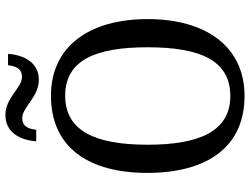

<svg xmlns="http://www.w3.org/2000/svg" viewBox="-130 -808 948 729"><g transform="rotate(-90 344.5 -444.0)"><path d="M406 -771C471 -771 500 -828 504 -888H461C457 -861 450 -835 416 -835C376 -835 337 -898 272 -898C205 -898 176 -841 172 -781H216C219 -808 226 -834 261 -834C301 -834 340 -771 406 -771ZM344 10C532 10 636 -137 636 -358C636 -580 532 -725 345 -725C147 -725 52 -580 52 -359C52 -137 147 10 344 10ZM344 -44C211 -44 159 -160 159 -358C159 -556 211 -671 345 -671C480 -671 529 -556 529 -358C529 -160 480 -44 344 -44Z"/></g></svg>

Font: Noto Serif Bengali SemiCondensed
Style: Regular
Weight: 400
Width: 4
Designer: Juan Bruce, Universal Thirst, Indian Type Foundry and the Monotype Design Team.
Foundry: Monotype Imaging Inc.
Version: Version 2.003